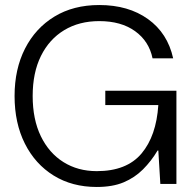

<svg xmlns="http://www.w3.org/2000/svg" viewBox="-20 -732 771 764"><path d="M365 12Q267 12 193.5 -33.5Q120 -79 79 -160.5Q38 -242 38 -350Q38 -457 79.5 -538.5Q121 -620 196.5 -666Q272 -712 375 -712Q491 -712 569 -656Q647 -600 669 -500H587Q573 -568 517.5 -608Q462 -648 375 -648Q295 -648 235.5 -612Q176 -576 143 -509.5Q110 -443 110 -350Q110 -257 142.5 -190Q175 -123 232.5 -87Q290 -51 365 -51Q484 -51 543 -121Q602 -191 610 -314H399V-371H682V0H618L610 -133H607Q582 -91 549 -58Q516 -25 472 -6.5Q428 12 365 12Z"/></svg>

Font: DM Sans 36pt Light
Style: Regular
Weight: 300
Designer: Colophon Foundry, Jonny Pinhorn
Foundry: Colophon Foundry
Version: Version 4.004;gftools[0.9.30]